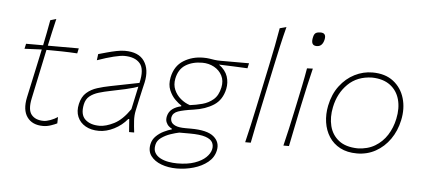

<svg xmlns="http://www.w3.org/2000/svg" viewBox="-58 -870 2643 1201"><g transform="rotate(5 1263.5 -269.5)"><path d="M231 9Q163 9 131 -36Q99 -81 116 -161Q136.5 -257 154 -336.5Q171.5 -416 182 -467L74 -462L81 -494H188Q196.5 -536 204.2 -574.5Q212 -613 219 -654L256 -665Q244 -615.5 235.8 -578Q227.5 -540.5 217.5 -494H412L405 -462Q357.5 -465 308.2 -466Q259 -467 211.5 -467L146 -157Q130.5 -84.5 155.5 -53.8Q180.5 -23 232 -23Q249.5 -23 274.8 -32.2Q300 -41.5 320 -55L319 -15Q306.5 -8.5 281.5 0.2Q256.5 9 231 9Z M582 9Q532.5 9 497.5 -11Q462.5 -31 447.5 -66.5Q432.5 -102 443 -148Q453.5 -194.5 481.8 -219.2Q510 -244 548.5 -256Q587 -268 628 -276L809 -312Q830 -398.5 798.8 -435.2Q767.5 -472 699 -472Q678 -472 634.2 -461.5Q590.5 -451 531 -430L536 -469Q559.5 -475.5 589 -483.8Q618.5 -492 648 -498Q677.5 -504 701 -504Q788 -504 823.2 -452Q858.5 -400 841 -318Q836.5 -297 830 -271Q823.5 -245 816.5 -211L800.5 -137Q794 -107 796 -73.5Q798 -40 803 0H771L765 -81H759Q725.5 -40 677 -15.5Q628.5 9 582 9ZM583 -23Q623 -23 674 -48.8Q725 -74.5 773 -144L804 -288Q793.5 -284 776.5 -278.8Q759.5 -273.5 725.8 -265.8Q692 -258 632 -246Q594 -238.5 560.5 -228.5Q527 -218.5 504 -200Q481 -181.5 474 -148Q460.5 -83.5 492.5 -53.2Q524.5 -23 583 -23Z M1087 201Q1034 201 990.5 184.8Q947 168.5 924.2 137.8Q901.5 107 911 63Q917.5 33.5 938.8 12.8Q960 -8 986.8 -21Q1013.5 -34 1036 -40V-44Q1028 -47.5 1017 -56.8Q1006 -66 999.5 -81.8Q993 -97.5 998 -120Q1005 -148.5 1026.8 -165Q1048.5 -181.5 1082 -189V-194Q1066 -203 1043 -225.5Q1020 -248 1005.2 -283Q990.5 -318 1000 -364Q1015 -436 1069.2 -470Q1123.5 -504 1193 -504Q1215.5 -504 1231.5 -501.5Q1247.5 -499 1263.8 -496.5Q1280 -494 1303 -494H1481L1474 -462Q1428.5 -464.5 1383.8 -466.2Q1339 -468 1294.5 -469.5Q1336 -439 1348.8 -400.5Q1361.5 -362 1353 -321Q1338 -252 1286.8 -218.8Q1235.5 -185.5 1161 -175Q1096.5 -166 1064.8 -154.8Q1033 -143.5 1027 -117Q1024 -102.5 1030 -88.2Q1036 -74 1057.2 -64.5Q1078.5 -55 1121 -55H1154Q1257 -55 1298.2 -20.2Q1339.5 14.5 1328 67Q1318.5 111.5 1281.8 141.2Q1245 171 1193.2 186Q1141.5 201 1087 201ZM1135 -201Q1173 -205.5 1212 -215.8Q1251 -226 1281 -251.5Q1311 -277 1322 -328Q1331 -370.5 1314.2 -403Q1297.5 -435.5 1264 -453.8Q1230.5 -472 1190 -472Q1128.5 -472 1085.2 -445Q1042 -418 1030 -358Q1022.5 -319.5 1036.2 -287.8Q1050 -256 1076.8 -233.5Q1103.5 -211 1135 -201ZM1087 169Q1152.5 169 1197.2 153.2Q1242 137.5 1267 113.2Q1292 89 1298 63Q1303.5 38.5 1293.2 18.8Q1283 -1 1249 -12.5Q1215 -24 1149 -24H1084Q1061.5 -19.5 1030.2 -9Q999 1.5 973.2 19.8Q947.5 38 942 65Q935.5 95 947 115Q958.5 135 981.2 147Q1004 159 1032 164Q1060 169 1087 169Z M1500 0Q1513.5 -56.5 1525.5 -108.8Q1537.5 -161 1550 -221.5L1607.5 -493.5Q1621 -557 1632.5 -616Q1644 -675 1653 -729L1694.5 -740Q1678.5 -678.5 1665 -618.2Q1651.5 -558 1638 -494L1580 -221Q1567 -159.5 1556.5 -108Q1546 -56.5 1535 0Z M1740 0Q1753.5 -56.5 1765.5 -108.5Q1777.5 -160.5 1790 -221L1800.5 -270.5Q1813.5 -332 1824.5 -385Q1835.5 -438 1845 -494L1881.5 -495.5Q1867.5 -439 1855.8 -386.2Q1844 -333.5 1830.5 -270.5L1820 -221Q1807.5 -160.5 1797 -108.5Q1786.5 -56.5 1775 0ZM1893 -638Q1852 -638 1866 -694Q1870.5 -713 1881.2 -719Q1892 -725 1910 -725Q1948 -725 1939 -683Q1929 -638 1893 -638Z M2202 9Q2140.5 9 2096.5 -14.2Q2052.5 -37.5 2026.8 -77.5Q2001 -117.5 1993.5 -168Q1986 -218.5 1997 -273Q2012 -346.5 2051.2 -398.2Q2090.5 -450 2144 -477Q2197.5 -504 2256 -504Q2336 -504 2387 -464.5Q2438 -425 2457 -360.8Q2476 -296.5 2460 -222Q2445.5 -154 2409 -102Q2372.5 -50 2319.5 -20.5Q2266.5 9 2202 9ZM2204 -23Q2266.5 -24.5 2312.5 -52Q2358.5 -79.5 2387.8 -125.2Q2417 -171 2429 -228Q2443.5 -296 2428.2 -350.8Q2413 -405.5 2369.5 -438Q2326 -470.5 2256 -472Q2163 -470 2104.5 -412.5Q2046 -355 2028 -267Q2014.5 -202.5 2028.2 -147.5Q2042 -92.5 2085.2 -58.5Q2128.5 -24.5 2204 -23Z"/></g></svg>

Font: Commissioner Flair Thin
Style: Italic
Weight: 100
Italic angle: -12°
Designer: Kostas Bartsokas
Foundry: Kostas Bartsokas
Version: Version 1.000; ttfautohint (v1.8.3)